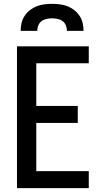

<svg xmlns="http://www.w3.org/2000/svg" viewBox="-20 -975 540 995"><path d="M68 0V-735H440V-647H168V-426H383V-338H168V-88H440V0ZM87 -815Q87 -835 91.5 -855Q96 -875 107.5 -892.5Q119 -910 135 -922.5Q151 -935 170 -942.5Q189 -950 209.5 -952.5Q230 -955 250 -955Q270 -955 290.5 -952.5Q311 -950 330 -942.5Q349 -935 365 -922.5Q381 -910 392.5 -892.5Q404 -875 408.5 -855Q413 -835 413 -815H327Q327 -829 321.5 -843Q316 -857 304.5 -865.5Q293 -874 278.5 -877Q264 -880 250 -880Q236 -880 221.5 -877Q207 -874 195.5 -865.5Q184 -857 178.5 -843Q173 -829 173 -815Z"/></svg>

Font: Iosevka Semibold
Style: Regular
Weight: 600
Monospace: yes
Designer: Belleve Invis
Foundry: Belleve Invis
Version: Version 33.2.3; ttfautohint (v1.8.4)